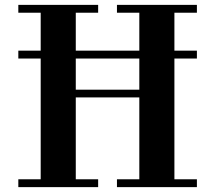

<svg xmlns="http://www.w3.org/2000/svg" viewBox="-20 -768 883 788"><path d="M55.2 0V-32.2H147V-527.8H55.2V-560.1H147V-715.8H55.2V-748H382.8V-715.8H291V-560.1H551.8V-715.8H460V-748H788.1V-715.8H695.8V-560.1H788.1V-527.8H695.8V-32.2H788.1V0H460V-32.2H551.8V-368.2H291V-32.2H382.8V0ZM291 -399.9H551.8V-527.8H291Z"/></svg>

Font: Fin Serif Display
Style: Italic
Weight: 400
Designer: J. Blake Harris
Version: Version 1.006;FEAKit 1.0